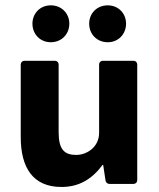

<svg xmlns="http://www.w3.org/2000/svg" viewBox="-20 -706 610 737"><path d="M174.8 -543.9C216.8 -543.9 246.1 -575.2 246.1 -615.2C246.1 -654.3 216.8 -685.5 174.8 -685.5C133.8 -685.5 104.5 -654.3 104.5 -615.2C104.5 -575.2 133.8 -543.9 174.8 -543.9ZM393.6 -543.9C434.6 -543.9 463.9 -575.2 463.9 -615.2C463.9 -654.3 434.6 -685.5 393.6 -685.5C351.6 -685.5 322.3 -654.3 322.3 -615.2C322.3 -575.2 351.6 -543.9 393.6 -543.9ZM360.4 -457V-196.3C360.4 -140.6 312.5 -111.3 272.5 -111.3C227.5 -111.3 205.1 -131.8 205.1 -198.2V-457C205.1 -466.8 199.2 -472.7 189.5 -472.7H75.2C65.4 -472.7 59.6 -466.8 59.6 -457V-179.7C59.6 -62.5 106.4 11.7 215.8 11.7C284.2 11.7 333 -18.6 374 -73.2H376L384.8 -14.6C385.7 -5.9 391.6 0 401.4 0H491.2C501 0 506.8 -5.9 506.8 -15.6V-457C506.8 -466.8 501 -472.7 491.2 -472.7H376C366.2 -472.7 360.4 -466.8 360.4 -457Z"/></svg>

Font: Ed Sans Neue
Style: Bold
Weight: 700
Designer: Stephen Hutchings
Version: Version 1.004;PS 001.004;hotconv 1.0.88;makeotf.lib2.5.64775